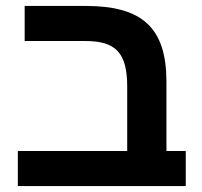

<svg xmlns="http://www.w3.org/2000/svg" viewBox="-20 -626 680 646"><path d="M63 -488H267C370 -488 408 -448 408 -334V-118H40V0H605V-118H540V-351C540 -532 459 -606 269 -606H63Z"/></svg>

Font: Noto Sans Hebrew Droid
Style: Bold
Weight: 700
Designer: Monotype Design Team
Foundry: Monotype Imaging Inc.
Version: Version 1.100